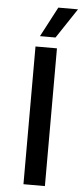

<svg xmlns="http://www.w3.org/2000/svg" viewBox="-61 -939 423 972"><g transform="rotate(5 151.0 -453.0)"><path d="M97 -700H206V0H97ZM195 -906H295L194 -754H115Z"/></g></svg>

Font: Sarabun Medium
Style: Regular
Weight: 500
Designer: Suppakit Chalermlarp | Katatrad Co.,Ltd.
Foundry: Cadson Demak Co.,Ltd.
Version: Version 1.000; ttfautohint (v1.6)